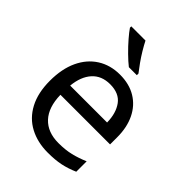

<svg xmlns="http://www.w3.org/2000/svg" viewBox="-220 -880 1004 1004"><g transform="rotate(45 282.0 -378.0)"><path d="M292 -546Q361 -546 410.5 -516Q460 -486 486.5 -431.5Q513 -377 513 -304V-251H146Q148 -160 192.5 -112.5Q237 -65 317 -65Q368 -65 407.5 -74.5Q447 -84 489 -102V-25Q448 -7 408 1.5Q368 10 313 10Q237 10 178.5 -21Q120 -52 87.5 -113.5Q55 -175 55 -264Q55 -352 84.5 -415Q114 -478 167.5 -512Q221 -546 292 -546ZM291 -474Q228 -474 191.5 -433.5Q155 -393 148 -321H421Q420 -389 389 -431.5Q358 -474 291 -474ZM260 -766Q271 -744 287.5 -716.5Q304 -689 322.5 -663Q341 -637 356 -618V-606H297Q274 -624 245 -652.5Q216 -681 191.5 -709.5Q167 -738 155 -756V-766Z"/></g></svg>

Font: Noto Sans Old Sogdian
Style: Regular
Weight: 400
Designer: Monotype Design Team
Foundry: Monotype Imaging Inc.
Version: Version 2.002; ttfautohint (v1.8.4.7-5d5b)